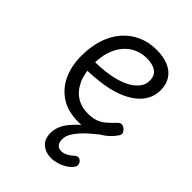

<svg xmlns="http://www.w3.org/2000/svg" viewBox="-221 -622 968 968"><g transform="rotate(45 263.0 -137.5)"><path d="M293 18Q216 18 166 -15.5Q116 -49 91.5 -104.5Q67 -160 67 -228Q67 -295 84.5 -348.5Q102 -402 135 -440Q168 -478 213.5 -498.5Q259 -519 314 -519Q365 -519 400.5 -503.5Q436 -488 454.5 -458.5Q473 -429 473 -389Q473 -351 456 -320.5Q439 -290 408.5 -267Q378 -244 336 -228.5Q294 -213 242.5 -205.5Q191 -198 133 -197V-255Q171 -255 209.5 -259.5Q248 -264 282.5 -274Q317 -284 343.5 -300Q370 -316 385 -337Q400 -358 400 -384Q400 -420 376 -437Q352 -454 309 -454Q275 -454 244.5 -441Q214 -428 190 -401Q166 -374 152.5 -334.5Q139 -295 139 -242Q139 -179 159 -135Q179 -91 214 -68.5Q249 -46 295 -46Q330 -46 353.5 -55Q377 -64 395.5 -80.5Q414 -97 433 -117Q444 -129 454.5 -129Q465 -129 476 -120Q487 -111 490 -101Q493 -91 485 -80Q464 -49 433.5 -27Q403 -5 367.5 6.5Q332 18 293 18ZM323 244Q285 244 258.5 222Q232 200 232 157Q232 131 241.5 108Q251 85 269 63Q287 41 312 18.5Q337 -4 368 -27L422 -28V-21Q398 -2 376 17Q354 36 336 56Q318 76 307 96Q296 116 296 137Q296 160 306.5 171.5Q317 183 335 183Q350 183 366.5 175Q383 167 402 149Q409 144 417.5 143.5Q426 143 434 150Q443 158 444.5 169Q446 180 441 187Q429 205 408.5 218Q388 231 365.5 237.5Q343 244 323 244Z"/></g></svg>

Font: Playwrite BE WAL Light
Style: Regular
Weight: 300
Version: Version 1.002